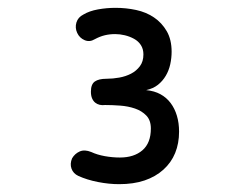

<svg xmlns="http://www.w3.org/2000/svg" viewBox="-20 -900 640 490"><path d="M180 -451Q167 -457 162.5 -469.5Q158 -482 164 -496Q171 -508 183.5 -513.5Q196 -519 213 -512Q228 -505 247.5 -501.5Q267 -498 286 -498Q322 -498 343.5 -516.5Q365 -535 365 -572Q365 -593 353.5 -605Q342 -617 324.5 -623Q307 -629 286.5 -630.5Q266 -632 248 -632Q241 -631 234.5 -632.5Q228 -634 223 -638Q218 -642 215 -649Q212 -656 212 -666Q212 -685 222 -692Q232 -699 252 -699Q268 -699 284.5 -702Q301 -705 314.5 -712Q328 -719 337 -731Q346 -743 346 -761Q346 -775 339.5 -785Q333 -795 322 -801Q311 -807 298.5 -810Q286 -813 274 -813Q260 -813 247.5 -810Q235 -807 222 -800Q209 -792 196 -797.5Q183 -803 177 -816Q171 -829 175 -842.5Q179 -856 193 -863Q208 -872 230 -876Q252 -880 275 -880Q302 -880 327.5 -874.5Q353 -869 373 -855.5Q393 -842 405.5 -820.5Q418 -799 418 -768Q418 -752 414.5 -736Q411 -720 403 -706.5Q395 -693 383 -683.5Q371 -674 353 -670Q374 -668 389.5 -659.5Q405 -651 415.5 -637Q426 -623 431.5 -604.5Q437 -586 437 -564Q437 -534 427 -509.5Q417 -485 397 -467Q377 -449 349 -439.5Q321 -430 284 -430Q258 -430 230 -435.5Q202 -441 180 -451Z"/></svg>

Font: Maple Mono
Style: Regular
Weight: 400
Monospace: yes
Designer: subframe7536
Version: Version 7.300